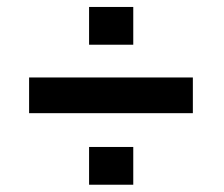

<svg xmlns="http://www.w3.org/2000/svg" viewBox="-20 -605 632 541"><path d="M355.5 -190.9V-84.5H231V-190.9ZM355.5 -585.4V-479H231V-585.4ZM523.4 -386.7V-286.1H62V-386.7Z"/></svg>

Font: Ufes Sans SemiBold
Style: Regular
Weight: 600
Designer: Ricardo Esteves & Filipe Motta
Foundry: ProDesignUfes - Ricardo Esteves, Filipe Motta (This is a derivative work, based on Roboto family, by Christian Robertson
Version: Version 2.0